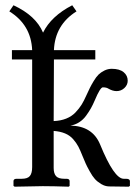

<svg xmlns="http://www.w3.org/2000/svg" viewBox="-20 -701 520 723"><path d="M182.1 -68.8Q182.1 -47.4 191.2 -37.6Q200.2 -27.8 222.2 -27.8H230Q242.2 -27.8 242.2 -19V-1L238.8 2Q179.2 0 141.1 0L35.2 2L30.8 -1V-19Q30.8 -27.8 43 -27.8H62Q84 -27.8 92.5 -38.3Q101.1 -48.8 101.1 -71.8V-477.1H24.9V-512.2H101.1Q97.2 -607.4 15.1 -658.2L30.8 -681.2Q115.2 -642.1 142.1 -578.1Q172.4 -640.1 252 -681.2L268.1 -658.2Q187 -607.4 183.1 -512.2H338.9V-477.1H183.1L182.1 -245.1Q208.5 -246.1 229.2 -254.4Q250 -262.7 264.2 -277.6Q278.3 -292.5 287.1 -306.6Q295.9 -320.8 305.2 -341.8Q313.5 -359.9 318.4 -369.9Q323.2 -379.9 332.8 -395.8Q342.3 -411.6 351.1 -420.2Q359.9 -428.7 373 -435.3Q386.2 -441.9 400.9 -441.9Q430.2 -441.9 445.6 -429.2Q460.9 -416.5 460.9 -397Q460.9 -381.3 448.5 -369.6Q436 -357.9 418.9 -357.9Q404.3 -357.9 388.2 -367.2Q380.9 -372.1 367.2 -372.1Q357.4 -372.1 336.9 -323.2Q329.6 -306.2 322.5 -293.5Q315.4 -280.8 304.4 -265.6Q293.5 -250.5 278.3 -240.7Q263.2 -231 245.1 -228Q328.1 -226.6 356.9 -157.2Q409.7 -27.8 445.8 -27.8H454.1Q469.2 -27.8 469.2 -19V-1L464.8 2L390.1 1Q375 0.5 360.8 -8.1Q346.7 -16.6 337.4 -26.9Q328.1 -37.1 317.6 -56.2Q307.1 -75.2 303 -84.5Q298.8 -93.8 291 -112.8Q282.2 -135.3 274.9 -149.2Q267.6 -163.1 255.4 -177Q243.2 -190.9 225.1 -198.5Q207 -206.1 182.1 -208Z"/></svg>

Font: Common Serif News
Style: Regular
Weight: 450
Designer: Philipp H. Poll, Khaled Hosny
Foundry: Stefan Peev, Context Ltd.
Version: Version 1.026